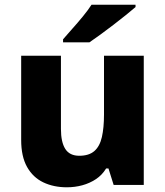

<svg xmlns="http://www.w3.org/2000/svg" viewBox="-20 -786 703 816"><path d="M591 -549V0H463L441 -70H431Q414 -42 387.5 -24.5Q361 -7 329.5 1.5Q298 10 264 10Q208 10 164 -11Q120 -32 95 -76.5Q70 -121 70 -191V-549H239V-238Q239 -182 257.5 -153Q276 -124 317 -124Q358 -124 381 -144Q404 -164 413 -203.5Q422 -243 422 -299V-549ZM556 -756Q540 -742 515 -722Q490 -702 461.5 -680Q433 -658 406 -638.5Q379 -619 360 -606H248V-619Q264 -638 287 -663.5Q310 -689 332.5 -716.5Q355 -744 369 -766H556Z"/></svg>

Font: Noto Sans Devanagari ExtraBold
Style: Regular
Weight: 800
Version: Version 2.003